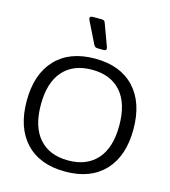

<svg xmlns="http://www.w3.org/2000/svg" viewBox="-135 -1043 1034 1166"><g transform="rotate(15 382.5 -460.5)"><path d="M355 -776 288 -912Q285 -918 285 -924Q285 -936 304 -936H354Q369 -936 374 -932.5Q379 -929 383 -917L433 -781Q435 -773 435 -771Q435 -759 419 -759H385Q372 -759 366 -762.5Q360 -766 355 -776ZM47 -340Q47 -508 135 -601.5Q223 -695 383 -695Q542 -695 630 -601.5Q718 -508 718 -340Q718 -172 630 -78.5Q542 15 383 15Q223 15 135 -78.5Q47 -172 47 -340ZM629 -340Q629 -479 564.5 -552Q500 -625 383 -625Q265 -625 200.5 -552Q136 -479 136 -340Q136 -201 200.5 -128Q265 -55 383 -55Q500 -55 564.5 -128Q629 -201 629 -340Z"/></g></svg>

Font: Mitr Light
Style: Regular
Weight: 300
Designer: Thanarat Vachiruckul
Foundry: Cadson Demak
Version: Version 1.002